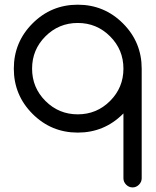

<svg xmlns="http://www.w3.org/2000/svg" viewBox="-20 -567 665 821"><path d="M507.8 -82Q506.8 -81.1 505.9 -80.1Q425.8 0 312.5 0Q199.2 0 119.1 -80.1Q39.1 -160.2 39.1 -273.4Q39.1 -386.7 119.1 -466.8Q199.2 -546.9 312.5 -546.9Q425.8 -546.9 505.9 -466.8Q585.9 -386.7 585.9 -273.4V195.3Q585.9 210.9 574.2 222.7Q562.5 234.4 546.9 234.4Q531.2 234.4 519.5 222.7Q507.8 210.9 507.8 195.3ZM450.7 -411.6Q393.6 -468.8 312.5 -468.8Q231.4 -468.8 174.3 -411.6Q117.2 -354.5 117.2 -273.4Q117.2 -192.4 174.3 -135.3Q231.4 -78.1 312.5 -78.1Q393.6 -78.1 450.7 -135.3Q507.8 -192.4 507.8 -273.4Q507.8 -354.5 450.7 -411.6Z"/></svg>

Font: Comfortaa
Style: Regular
Weight: 400
Designer: Johan Aakerlund
Foundry: Johan Aakerlund
Version: Version 2.001; ttfautohint (v1.4.1)